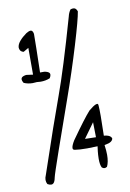

<svg xmlns="http://www.w3.org/2000/svg" viewBox="-99 -884 697 1031"><g transform="rotate(-10 250.0 -368.0)"><path d="M397 -804.2Q390.1 -824.2 375.5 -824.2Q368.2 -824.2 359.9 -821.3Q348.6 -805.2 344.2 -785.2Q265.6 -509.3 216.8 -376.5Q168 -243.7 75.2 31.2Q68.8 45.4 68.8 57.6Q68.8 69.8 74.7 80.6Q86.4 87.4 94.7 87.4Q103 87.4 107.9 82Q115.7 74.2 119.6 53.2Q123.5 34.7 165.8 -86.4Q208 -207.5 258.3 -349.1Q308.6 -490.7 349.6 -626.5Q390.6 -762.2 397 -804.2ZM128.4 -746.1Q119.6 -746.1 104.5 -736.8Q81.1 -720.2 66.2 -702.6Q51.3 -685.1 50.3 -668Q51.3 -654.8 58.1 -647.9Q63.5 -642.6 72.8 -640.6L101.1 -657.2V-511.2L64.5 -516.1Q46.9 -513.7 40 -506.8Q36.1 -502.9 36.1 -495.8Q36.1 -488.8 43.5 -476.6Q65.9 -466.8 91.8 -466.8Q102.5 -466.8 114.3 -468.3Q126 -466.8 135.3 -466.8Q162.6 -466.8 186 -476.6Q192.9 -488.3 192.9 -495.4Q192.9 -502.4 189 -505.9Q181.6 -513.2 163.6 -516.1H140.1Q144 -674.8 144 -726.1Q142.1 -737.8 137.2 -742.7Q133.8 -746.1 128.4 -746.1ZM418.5 -122.6Q420.4 -191.4 420.4 -229.5Q420.4 -267.6 418.9 -286.1Q418.5 -293.5 416 -295.9Q414.6 -296.9 412.6 -296.9Q410.6 -296.9 405.3 -295.4Q391.1 -290 366.2 -269Q334.5 -234.4 257.8 -126Q241.2 -99.1 241.2 -85.9Q241.2 -81.1 243.7 -78.4Q246.1 -75.7 252.4 -74.7Q275.9 -70.8 318.8 -70.8Q340.3 -70.8 375.5 -72.3Q371.1 -40.5 370.4 -26.4Q369.6 -12.2 369.6 -4.4Q369.6 28.3 377.9 43.5Q385.3 49.8 392.6 49.8Q398.9 49.8 406.2 44.9Q418 21 418 -18.6Q418 -40 413.6 -72.3L420.9 -73.7Q456.5 -79.6 460.4 -99.6Q459 -106 454.6 -109.9Q445.8 -119.1 424.8 -121.6ZM375.5 -121.6 315.9 -123 374 -203.6Z"/></g></svg>

Font: Bakudai
Style: ExtraLight
Weight: 200
Version: Version 1.48